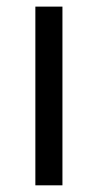

<svg xmlns="http://www.w3.org/2000/svg" viewBox="-20 -555 293 575"><path d="M167 0H85.9V-535.2H167Z"/></svg>

Font: QFn3     
Style: Regular
Weight: 400
Foundry: Ascender Corporation
Version: Version 1.10